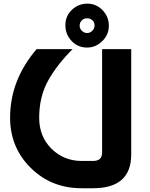

<svg xmlns="http://www.w3.org/2000/svg" viewBox="-20 -1001 808 1031"><path d="M479.5 9.8H418Q250.5 9.8 138.7 -106Q34.2 -213.9 34.2 -368.7Q34.2 -571.3 176.8 -737.3H370.1Q289.1 -657.2 240.7 -572.3Q190.4 -483.9 190.4 -368.7Q190.4 -267.6 256.8 -202.1Q323.2 -136.7 419.4 -136.7H479.5Q528.3 -136.7 528.3 -181.2V-737.3H684.6V-171.4Q684.6 9.8 479.5 9.8ZM476.1 -892.1Q464.4 -902.8 447.5 -902.8Q430.7 -902.8 419.2 -891.4Q407.7 -879.9 407.7 -863.5Q407.7 -847.2 419.9 -835.4Q432.1 -823.7 448 -823.7Q463.9 -823.7 475.8 -835.9Q487.8 -848.1 487.8 -864.7Q487.8 -881.3 476.1 -892.1ZM449.2 -981.4Q497.1 -981.4 530.8 -946.3Q564.5 -911.1 564.5 -862.8Q564.5 -814.5 529.3 -780.3Q494.1 -745.6 447.3 -745.6Q398.4 -745.6 365.2 -780.3Q331.1 -815.9 331.1 -865.5Q331.1 -915 366 -948.2Q400.9 -981.4 449.2 -981.4Z"/></svg>

Font: Newest Shape
Style: Bold
Weight: 700
Designer: Wojciech Kalinowski "wmk69" (wmk69@o2.pl)
Foundry: Wojciech Kalinowski "wmk69" (wmk69@o2.pl)
Version: Version 1.0.0; 2022-02-24